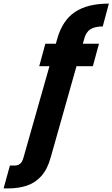

<svg xmlns="http://www.w3.org/2000/svg" viewBox="-166 -799 625 1067"><path d="M-146 248 -111 121H-85Q-65 121 -53 110Q-41 99 -35 75L152 -583Q181 -686 251 -732.5Q321 -779 439 -779L405 -652Q361 -652 336.5 -636.5Q312 -621 302 -583L116 75Q98 141 64 179Q30 217 -16.5 232.5Q-63 248 -119 248ZM52 -431 86 -556H384L350 -431Z"/></svg>

Font: DM Sans 20pt Black
Style: Italic
Weight: 900
Italic angle: -10°
Version: Version 4.004;gftools[0.9.30]